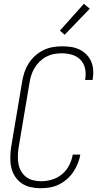

<svg xmlns="http://www.w3.org/2000/svg" viewBox="-20 -988 540 1016"><path d="M194 8Q167 8 141 2Q115 -4 94 -18.5Q73 -33 59 -55Q45 -77 39.5 -102.5Q34 -128 34.5 -155.5Q35 -183 39 -210L97 -555Q101 -580 109 -604.5Q117 -629 131 -651.5Q145 -674 165.5 -692.5Q186 -711 209.5 -722.5Q233 -734 258.5 -738.5Q284 -743 309 -743Q333 -743 356.5 -739.5Q380 -736 400.5 -726Q421 -716 437 -700Q453 -684 462 -663.5Q471 -643 473 -619.5Q475 -596 471 -572L470 -565H430L431 -570Q436 -599 430 -626Q424 -653 405.5 -672Q387 -691 360.5 -698.5Q334 -706 306 -706Q286 -706 265 -702Q244 -698 225 -688Q206 -678 190 -662.5Q174 -647 163 -628.5Q152 -610 145.5 -590Q139 -570 136 -549L78 -204Q75 -183 74.5 -161Q74 -139 78 -119Q82 -99 92.5 -81Q103 -63 119 -51Q135 -39 156 -34Q177 -29 198 -29Q227 -29 255.5 -37.5Q284 -46 308 -66Q332 -86 346 -113.5Q360 -141 365 -170H405Q401 -146 391.5 -122.5Q382 -99 367.5 -77.5Q353 -56 333 -39Q313 -22 290.5 -11Q268 0 243 4Q218 8 194 8ZM322 -804 297 -826 424 -968 455 -942Z"/></svg>

Font: Iosevka Term Curly XLt Obl
Style: Regular
Weight: 200
Italic angle: -9°
Designer: Belleve Invis
Foundry: Belleve Invis
Version: Version 32.3.0